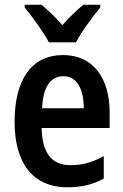

<svg xmlns="http://www.w3.org/2000/svg" viewBox="-20 -786 524 816"><path d="M188 -606H303C325 -650 374 -715 406 -754V-766H334C304 -740 277 -716 245 -679C215 -714 183 -744 156 -766H85V-754C118 -714 166 -648 188 -606ZM248 -552C117 -552 42 -452 42 -268C42 -96 117 10 267 10C328 10 375 -2 421 -27V-123C372 -95 330 -84 279 -84C199 -84 159 -137 157 -242H446V-308C446 -455 375 -552 248 -552ZM250 -462C308 -462 336 -406 336 -326H159C163 -420 196 -462 250 -462Z"/></svg>

Font: Noto Sans Thai Cond SemBd
Style: Regular
Weight: 600
Width: 3
Designer: Monotype Design Team
Foundry: Monotype Imaging Inc.
Version: Version 2.002